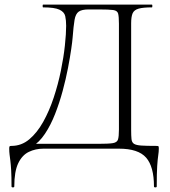

<svg xmlns="http://www.w3.org/2000/svg" viewBox="-20 -645 736 833"><path d="M657 -12Q666 -12 667.5 -10.5Q669 -9 669 0Q669 13 666.5 29Q664 45 662 75.5Q660 106 660 164Q660 168 654 168Q648 168 648 164Q648 78 614 39Q580 0 496 0H168Q134 0 105 14Q76 28 59 63.5Q42 99 42 164Q42 168 36 168Q30 168 30 164Q30 121 28.5 95Q27 69 25 53Q23 37 21.5 25.5Q20 14 20 0Q20 -8 21.5 -10Q23 -12 30 -12Q73 -12 107 -40.5Q141 -69 167.5 -116.5Q194 -164 213 -221.5Q232 -279 244 -337.5Q256 -396 261.5 -447.5Q267 -499 267 -533Q267 -557 263 -575Q259 -593 238 -603Q217 -613 167 -613Q165 -613 165 -619Q165 -625 167 -625Q173 -625 200.5 -625Q228 -625 269.5 -625Q311 -625 359 -625Q407 -625 454.5 -625Q502 -625 542.5 -625Q583 -625 609 -625Q635 -625 639 -625Q641 -625 641 -619Q641 -613 639 -613Q601 -613 581.5 -607.5Q562 -602 555.5 -587.5Q549 -573 549 -544V-81Q549 -56 550.5 -41.5Q552 -27 561.5 -21Q571 -15 593 -13.5Q615 -12 657 -12ZM496 -83V-542Q496 -573 492.5 -586Q489 -599 471 -601.5Q453 -604 411 -604H364Q335 -604 321.5 -594.5Q308 -585 303.5 -559Q299 -533 295 -481Q294 -467 289 -432Q284 -397 275 -350Q266 -303 252 -251Q238 -199 219 -150.5Q200 -102 175 -64.5Q150 -27 118 -8L119 -21H406Q451 -21 469.5 -24Q488 -27 492 -40Q496 -53 496 -83Z"/></svg>

Font: Cormorant Light
Style: Regular
Weight: 300
Designer: Christian Thalmann (Catharsis Fonts)
Foundry: Catharsis Fonts
Version: Version 4.000